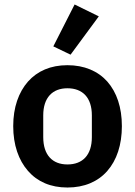

<svg xmlns="http://www.w3.org/2000/svg" viewBox="-20 -825 603 857"><path d="M281 12C206 12 147 -14 105 -62C63 -110 39 -178 39 -262C39 -346 63 -413 105 -461C147 -508 206 -534 281 -534C356 -534 417 -508 459 -461C501 -413 524 -346 524 -262C524 -178 501 -110 459 -62C417 -14 356 12 281 12ZM281 -91C349 -91 390 -133 390 -213V-310C390 -389 349 -431 281 -431C214 -431 173 -389 173 -310V-213C173 -133 214 -91 281 -91ZM295 -581 218 -618 313 -805 421 -752Z"/></svg>

Font: Plexus Sans SemiBold
Style: Regular
Weight: 600
Version: Version 2.001;PS 002.001;hotconv 1.0.70;makeotf.lib2.5.58329